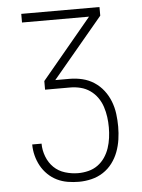

<svg xmlns="http://www.w3.org/2000/svg" viewBox="-53 -562 605 819"><g transform="rotate(-5 250.0 -152.5)"><path d="M252 215Q228 215 204 211Q180 207 158.5 196.5Q137 186 119.5 169Q102 152 90.5 131Q79 110 73 86.5Q67 63 67 39H107Q107 67 117.5 94.5Q128 122 148 141.5Q168 161 196 169.5Q224 178 252 178Q274 178 296 172.5Q318 167 336 154Q354 141 366.5 122.5Q379 104 386 83Q393 62 396 39.5Q399 17 399 -5Q399 -28 396 -50Q393 -72 386 -93.5Q379 -115 366 -133.5Q353 -152 334.5 -165Q316 -178 294 -183.5Q272 -189 250 -189H142V-226L356 -483H69V-520H404V-483L189 -226H250Q278 -226 305 -219.5Q332 -213 355 -198Q378 -183 395 -161Q412 -139 422 -113Q432 -87 435.5 -59.5Q439 -32 439 -5Q439 23 435 50Q431 77 421.5 102.5Q412 128 395.5 150Q379 172 356 187Q333 202 306 208.5Q279 215 252 215Z"/></g></svg>

Font: Iosevka SS04 Extralight
Style: Regular
Weight: 200
Monospace: yes
Designer: Belleve Invis
Foundry: Belleve Invis
Version: Version 19.0.0; ttfautohint (v1.8.4)